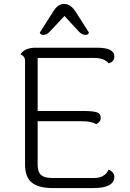

<svg xmlns="http://www.w3.org/2000/svg" viewBox="-20 -954 660 974"><path d="M232 -793Q216 -777 200 -777Q184 -777 182 -789L247 -891Q261 -914 274.5 -924Q288 -934 307 -934Q339 -934 366 -891L431 -789Q429 -777 413 -777Q397 -777 381 -793L307 -873ZM245 -51H458Q511 -51 531 -93Q543 -90 551.5 -79.5Q560 -69 560 -58Q560 0 454 0H247Q175 0 141 -28Q107 -56 107 -120V-646Q107 -669 84 -678Q105 -712 161 -712H472Q560 -712 560 -668Q560 -640 531 -633Q509 -660 458 -660H171V-391H402Q450 -391 470.5 -384.5Q491 -378 491 -356.5Q491 -335 468 -324Q446 -339 395 -339H171V-118Q171 -82 188 -66.5Q205 -51 245 -51Z"/></svg>

Font: Laila Light
Style: Regular
Weight: 300
Designer: Hitesh Malaviya
Foundry: Indian Type Foundry
Version: Version 1.302;PS 1.0;hotconv 1.0.78;makeotf.lib2.5.61930; tt